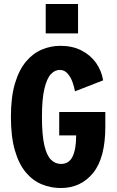

<svg xmlns="http://www.w3.org/2000/svg" viewBox="-20 -937 590 968"><path d="M210.5 -917H373.5V-768.5H210.5ZM286.5 11Q236 11 190.5 -7.8Q145 -26.5 110 -68.2Q75 -110 55 -178.8Q35 -247.5 35 -348Q35 -448 55.5 -516.5Q76 -585 111.2 -626.8Q146.5 -668.5 191.2 -687.2Q236 -706 285 -706Q344.5 -706 390 -683Q435.5 -660 463.8 -620.5Q492 -581 500 -532L358 -476.5Q354.5 -498 345.5 -523.2Q336.5 -548.5 320.5 -566.5Q304.5 -584.5 281.5 -584.5Q256.5 -584.5 236.2 -562.8Q216 -541 203.8 -489.5Q191.5 -438 191.5 -348Q191.5 -256.5 203.5 -204.8Q215.5 -153 237 -131.8Q258.5 -110.5 287.5 -110.5Q328 -110.5 346 -147.8Q364 -185 364 -254.5H278.5V-372.5H511V-298.5Q511 -140.5 449.2 -64.8Q387.5 11 286.5 11Z"/></svg>

Font: Trispace SemiCondensed
Style: Bold
Weight: 700
Width: 4
Designer: Tyler Finck
Foundry: Etcetera Type Company
Version: Version 1.210; ttfautohint (v1.8.3)